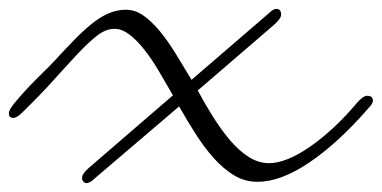

<svg xmlns="http://www.w3.org/2000/svg" viewBox="-45 -391 861 433"><path d="M6 -138Q-7 -125 -15 -125Q-25 -125 -25 -136Q-25 -143 -12 -159Q1 -175 18 -193Q35 -211 52.5 -228Q70 -245 78 -254Q102 -280 122.5 -301Q143 -322 161.5 -337Q180 -352 199 -360.5Q218 -369 239 -369Q260 -369 279 -355.5Q298 -342 316 -320Q334 -298 351.5 -269.5Q369 -241 387 -211L560 -360Q571 -371 578 -371Q589 -371 589 -358Q589 -349 573 -335L401 -187Q417 -157 435.5 -127.5Q454 -98 474 -74.5Q494 -51 516 -37Q538 -23 562 -23Q581 -23 604.5 -32.5Q628 -42 654 -60Q680 -78 707 -103Q734 -128 760 -159Q774 -175 783 -175Q796 -175 796 -164Q796 -157 785 -146Q717 -68 652.5 -24.5Q588 19 536 19Q507 19 483 4.5Q459 -10 437.5 -34Q416 -58 396.5 -88.5Q377 -119 359 -151L169 11Q158 22 150 22Q146 22 143 18.5Q140 15 140 10Q140 1 156 -13L345 -176Q329 -204 313 -231Q297 -258 280.5 -279Q264 -300 247 -313Q230 -326 213 -326Q194 -326 174.5 -311Q155 -296 131 -270.5Q107 -245 76.5 -211Q46 -177 6 -138Z"/></svg>

Font: Discipuli Britannica
Style: Regular
Weight: 400
Designer: Peter Wiegel
Foundry: Peter Wiegel
Version: Version 0.001 2009